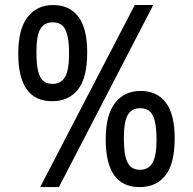

<svg xmlns="http://www.w3.org/2000/svg" viewBox="-20 -743 779 775"><path d="M598.6 -722.7 217.8 12.2H142.1L523.9 -722.7ZM192.4 -652.8Q158.2 -652.8 142.6 -625.5Q127 -598.1 127 -532.7Q127 -484.4 133.8 -456.3Q140.6 -428.2 155 -416.3Q169.4 -404.3 192.4 -404.3Q226.1 -404.3 242.4 -432.1Q258.8 -460 258.8 -525.4Q258.8 -573.7 251.7 -601.6Q244.6 -629.4 230.5 -641.1Q216.3 -652.8 192.4 -652.8ZM190.4 -334.5Q53.7 -334.5 53.7 -526.4Q53.7 -626 91.6 -674.3Q129.4 -722.7 194.8 -722.7Q260.3 -722.7 296.1 -675.8Q332 -628.9 332 -531.7Q332 -428.7 294.7 -381.6Q257.3 -334.5 190.4 -334.5ZM545.4 -306.2Q511.2 -306.2 495.6 -278.8Q480 -251.5 480 -186Q480 -137.7 486.8 -109.6Q493.7 -81.5 508.1 -69.6Q522.5 -57.6 545.4 -57.6Q579.1 -57.6 595.5 -85.4Q611.8 -113.3 611.8 -178.7Q611.8 -227.1 604.7 -254.9Q597.7 -282.7 583.5 -294.4Q569.3 -306.2 545.4 -306.2ZM543.5 12.2Q406.7 12.2 406.7 -179.7Q406.7 -279.3 444.6 -327.6Q482.4 -376 547.9 -376Q613.3 -376 649.2 -329.1Q685.1 -282.2 685.1 -185.1Q685.1 -82 647.7 -34.9Q610.4 12.2 543.5 12.2Z"/></svg>

Font: Lesson One Light
Style: Regular
Weight: 300
Designer: But Ko, Victor Gaultney, Annie Olsen, Julie Remington, Don Collingsworth, Eric Hays, Becca Hirsbrunner
Version: Version 1.100